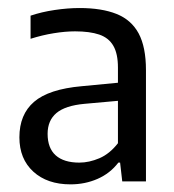

<svg xmlns="http://www.w3.org/2000/svg" viewBox="-20 -768 444 490"><path d="M160 -297.5Q100.5 -297.5 65 -330Q29.5 -362.5 29.5 -417.5Q29.5 -476 67 -508.2Q104.5 -540.5 188.5 -548L298.5 -558.5L307 -513L195.5 -503Q146.5 -498.5 124 -479.5Q101.5 -460.5 101.5 -426.5Q101.5 -390 122.2 -371.5Q143 -353 182.5 -353Q207.5 -353 233.8 -364.2Q260 -375.5 281 -402.5V-595.5Q281 -631 269.2 -651.2Q257.5 -671.5 233.2 -679.8Q209 -688 171.5 -688Q146.5 -688 117.2 -683.2Q88 -678.5 58 -669V-728Q86 -737.5 119.5 -742.5Q153 -747.5 183 -747.5Q239.5 -747.5 277.2 -732.5Q315 -717.5 333.8 -682.8Q352.5 -648 352.5 -589V-305H292L286.5 -353H282Q261 -325.5 229 -311.5Q197 -297.5 160 -297.5Z"/></svg>

Font: Encode Sans SC SemiCondensed
Style: Regular
Weight: 400
Width: 4
Designer: Multiple Designers
Foundry: Impallari Type
Version: Version 3.002